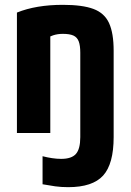

<svg xmlns="http://www.w3.org/2000/svg" viewBox="-20 -550 540 794"><path d="M262 224Q233 224 208 220.5Q183 217 156 212V96Q175 101 195 104Q215 107 233 107Q276 107 294 86.5Q312 66 312 17V-332Q312 -362 305.5 -379Q299 -396 283.5 -403Q268 -410 240 -410Q218 -410 200 -404Q182 -398 143 -376L188 -462V0H50V-498Q129 -530 240 -530Q321 -530 366.5 -513Q412 -496 431 -454.5Q450 -413 450 -340V17Q450 128 406.5 176Q363 224 262 224Z"/></svg>

Font: M PLUS 1 Code
Style: Regular
Weight: 400
Designer: Coji Morishita
Foundry: UNDERFOREST DESIGN
Version: Version 1.005